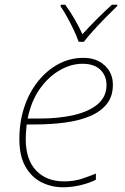

<svg xmlns="http://www.w3.org/2000/svg" viewBox="-20 -783 531 813"><path d="M246 10Q199 10 157 -10.5Q115 -31 88.5 -76Q62 -121 62 -194Q62 -266 82.5 -328.5Q103 -391 140.5 -438Q178 -485 227 -511.5Q276 -538 333 -538Q389 -538 423.5 -506Q458 -474 458 -424Q458 -375 432 -342.5Q406 -310 360.5 -291Q315 -272 255 -264Q195 -256 127 -256H93Q92 -245 90.5 -228Q89 -211 89 -194Q89 -107 133 -61Q177 -15 251 -15Q294 -15 328 -26.5Q362 -38 386 -48V-22Q364 -10 325.5 0Q287 10 246 10ZM145 -281Q229 -281 293.5 -296Q358 -311 394.5 -342.5Q431 -374 431 -423Q431 -462 405 -487.5Q379 -513 329 -513Q281 -513 233 -485.5Q185 -458 148.5 -406.5Q112 -355 97 -281ZM313 -606Q306 -627 293 -654.5Q280 -682 265 -709.5Q250 -737 236 -757L238 -763H256Q277 -735 296.5 -701Q316 -667 329 -638Q355 -667 389 -701Q423 -735 454 -763H477L476 -757Q455 -737 428 -709.5Q401 -682 376 -654.5Q351 -627 335 -606Z"/></svg>

Font: Noto Sans Thin
Style: Italic
Weight: 100
Italic angle: -12°
Designer: Monotype Design Team
Foundry: Monotype Imaging Inc.
Version: Version 2.013; ttfautohint (v1.8.4.7-5d5b)